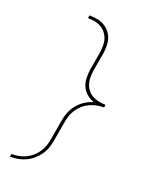

<svg xmlns="http://www.w3.org/2000/svg" viewBox="-176 -932 952 1183"><g transform="rotate(20 300.0 -340.0)"><path d="M38 153 41 134Q64 134 87.5 130Q111 126 133 115.5Q155 105 174 88.5Q193 72 206.5 51.5Q220 31 228 8Q236 -15 239 -38L260 -159Q264 -188 275 -217Q286 -246 305.5 -271Q325 -296 352 -313.5Q379 -331 408 -340Q382 -349 361 -366.5Q340 -384 328.5 -409Q317 -434 316 -463Q315 -492 319 -521L340 -642Q343 -665 343 -688Q343 -711 336 -731.5Q329 -752 315.5 -768.5Q302 -785 283.5 -795.5Q265 -806 243 -810Q221 -814 198 -814L201 -833Q226 -833 251 -828.5Q276 -824 297 -812.5Q318 -801 333.5 -782.5Q349 -764 356.5 -741.5Q364 -719 364.5 -693.5Q365 -668 361 -642L340 -521Q337 -498 337 -475Q337 -452 344 -431.5Q351 -411 364.5 -394.5Q378 -378 396.5 -368Q415 -358 437.5 -353.5Q460 -349 482 -349L479 -331Q456 -331 433 -326.5Q410 -322 387.5 -312Q365 -302 346 -285.5Q327 -269 313.5 -248.5Q300 -228 292 -205Q284 -182 281 -159L260 -38Q256 -12 247.5 13.5Q239 39 223.5 61.5Q208 84 186.5 102.5Q165 121 140 132.5Q115 144 89 148.5Q63 153 38 153Z"/></g></svg>

Font: Iosevka SS04 Th Ex Obl
Style: Regular
Weight: 100
Width: 7
Italic angle: -9°
Monospace: yes
Designer: Belleve Invis
Foundry: Belleve Invis
Version: Version 19.0.0; ttfautohint (v1.8.4)